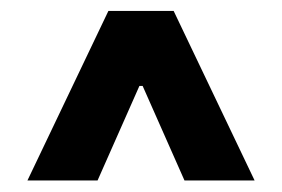

<svg xmlns="http://www.w3.org/2000/svg" viewBox="-20 -711 507 345"><path d="M174.8 -691.4H292L437.5 -386.7H311.5L236.3 -556.6H230.5L155.3 -386.7H29.3Z"/></svg>

Font: Pretendard GOV
Style: Bold
Weight: 700
Designer: Base glyphs from Inter by Rasmus Andersson; Hangeul glyphs from Noto Sans CJK(Source Han Sans) by Jang Soo-young and Kan
Foundry: Kil Hyung-jin
Version: Version 1.309